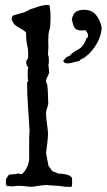

<svg xmlns="http://www.w3.org/2000/svg" viewBox="-20 -749 430 775"><path d="M27.8 3.4Q26.4 3.4 24.4 3.4Q22.5 3.4 20 2.4H9.8L3.9 -2.4V-25.4L15.1 -43Q19.5 -44.9 25.4 -45.2Q31.2 -45.4 31.7 -45.4Q33.7 -45.4 40.8 -46.1Q47.9 -46.9 52.2 -48.8Q63.5 -46.4 68.4 -46.4Q74.2 -50.8 79.6 -58.1Q85 -65.4 89.1 -74.2Q93.3 -83 95.5 -91.8Q97.7 -100.6 97.7 -107.9V-162.1Q97.7 -179.2 97.9 -195.6Q98.1 -211.9 99.6 -218.8Q98.1 -231.9 97.7 -244.9Q97.2 -257.8 96.2 -271L92.8 -321.8Q91.3 -344.7 90.3 -367.7Q89.4 -390.6 89.4 -414.1Q89.4 -416.5 89.8 -417.7Q90.3 -418.9 94.2 -421.4Q92.3 -429.2 92 -435.5Q91.8 -441.9 91.8 -449.2Q91.8 -456.1 92 -463.1Q92.3 -470.2 94.2 -478Q90.3 -480.5 88.1 -485.4Q85.9 -490.2 85.9 -498.5Q85.9 -504.9 89.8 -508.8Q93.8 -512.7 93.8 -520.5Q93.8 -531.2 93.3 -543.5Q92.8 -555.7 89.4 -568.4Q85.9 -585.4 85.9 -595.7Q85.9 -606 85 -617.7Q82 -622.1 75 -626.5Q67.9 -630.9 59.8 -635.5Q51.8 -640.1 44.4 -645.3Q37.1 -650.4 34.2 -656.2Q30.3 -664.1 29.1 -665.8Q27.8 -667.5 26.9 -669.9Q26.9 -673.3 28.8 -679.9Q30.8 -686.5 36.1 -687.5Q46.4 -689.9 57.1 -693.4Q67.9 -696.8 73.2 -697.8Q74.2 -697.8 78.4 -699.5Q82.5 -701.2 87.2 -703.4Q91.8 -705.6 95.9 -707.8Q100.1 -710 101.1 -711.4Q110.4 -713.9 118.4 -716.8Q126.5 -719.7 134.3 -722.2Q142.1 -724.6 150.6 -726.6Q159.2 -728.5 168.9 -729Q173.8 -729 177.2 -728.5Q180.7 -728 180.7 -724.6Q182.6 -711.9 183.3 -700Q184.1 -688 184.1 -676.8Q184.1 -665.5 183.3 -654.1Q182.6 -642.6 180.7 -631.8Q176.8 -621.6 175.8 -609.9Q174.8 -598.1 174.8 -586.4L175.3 -561L173.8 -527.3Q175.8 -523.4 176.5 -519.5Q177.2 -515.6 177.2 -509.3Q177.2 -499.5 177 -495.1Q176.8 -490.7 175.3 -488.3L178.7 -457Q176.8 -449.2 172.4 -441.2Q168 -433.1 165.5 -423.3Q165.5 -418 168 -413.8Q170.4 -409.7 171.4 -402.8Q173.3 -383.8 173.6 -366.2Q173.8 -348.6 174.8 -329.6Q172.4 -318.4 169.2 -309.8Q166 -301.3 166 -292.5V-284.7Q166.5 -274.4 167.5 -265.9Q168.5 -257.3 169.7 -249Q170.9 -240.7 171.9 -231.7Q172.9 -222.7 173.8 -210.9Q173.8 -198.2 172.6 -189Q171.4 -179.7 170.4 -166.5Q169.9 -163.6 169.2 -158.2Q168.5 -152.8 167.7 -147.2Q167 -141.6 166.5 -136.7Q166 -131.8 166 -129.9V-129.4Q166.5 -127 168 -119.6Q169.4 -112.3 170.9 -104.5Q172.4 -96.7 173.8 -89.8Q175.3 -83 175.3 -81.1L178.7 -73.7H179.7Q181.2 -73.7 181.6 -72.3Q182.1 -70.8 183.1 -70.3Q185.1 -68.4 185.5 -66.2Q186 -64 187.7 -61.8Q189.5 -59.6 193.1 -57.4Q196.8 -55.2 205.1 -53.2Q214.4 -47.4 219.2 -47.4Q220.7 -47.4 221.7 -47.4Q222.7 -47.4 225.1 -48.3Q229 -47.4 234.4 -46.9Q239.7 -46.4 245.6 -45.2Q251.5 -43.9 257.3 -41.5Q263.2 -39.1 267.6 -34.7Q270 -32.7 270.5 -29.5Q271 -26.4 271 -21V-4.4Q271 -1 270 2Q269 4.9 266.1 5.9Q262.2 4.9 258.1 4.9Q253.9 4.9 250 4.9Q246.6 4.9 242.7 4.6Q238.8 4.4 232.9 3.4L217.8 1.5Q216.8 1.5 213.6 1.2Q210.4 1 206.8 0.7Q203.1 0.5 200 0.2Q196.8 0 195.8 0L171.9 -1.5Q171.4 -1.5 170.9 -2Q170.4 -2 170.2 -2.2Q169.9 -2.4 169.4 -2.4Q158.7 -2 150.1 -1Q141.6 0 134 1.2Q126.5 2.4 118.9 3.7Q111.3 4.9 102.1 4.9Q90.8 3.9 77.9 2.4Q64.9 1 53.7 1ZM235.4 -502.4Q235.4 -503.4 235.8 -504.4Q236.8 -506.3 237.8 -506.8Q239.3 -508.8 243.7 -513.2Q248 -517.6 249 -518.6Q249.5 -518.6 251.5 -519.5Q253.4 -520.5 255.6 -521.5Q257.8 -522.5 259.8 -523.4Q261.7 -524.4 262.2 -524.9Q263.2 -525.9 266.8 -529.5Q270.5 -533.2 271.5 -534.2Q282.2 -542.5 295.2 -549.1Q308.1 -555.7 316.4 -568.4Q316.9 -568.8 318.4 -571Q319.8 -573.2 321.3 -576.2Q322.8 -579.1 324 -582Q325.2 -585 325.7 -586.4Q326.2 -586.4 327.1 -589.4Q327.6 -590.8 328.1 -592.8Q328.6 -593.8 331.8 -596.4Q335 -599.1 335 -599.6Q335.4 -600.1 335.4 -601.8Q335.4 -603.5 335.4 -604.5Q335.4 -610.8 332.3 -617.2Q329.1 -623.5 323.7 -627.4Q315.4 -626 307.6 -626Q297.4 -626 289.1 -629.9Q280.8 -633.8 276.9 -646Q276.4 -646.5 275.4 -649.4Q274.4 -652.3 273.4 -656.5Q272.5 -660.6 271.5 -664.6Q270.5 -668.5 270 -670.9V-672.9Q275.4 -693.8 287.1 -701.7Q298.8 -709.5 319.3 -709.5Q346.2 -709.5 361.1 -695.6Q376 -681.6 385.3 -656.7Q385.3 -656.7 386 -654.5Q386.7 -652.3 387.5 -649.4Q388.2 -646.5 388.9 -643.3Q389.6 -640.1 390.1 -638.2Q390.1 -622.1 384.8 -605.2Q379.4 -588.4 370.6 -572.8Q361.8 -557.1 350.1 -543.5Q338.4 -529.8 325.7 -520.5Q319.8 -515.1 312.3 -512.2Q304.7 -509.3 299.3 -502.4Q287.1 -500.5 274.9 -496.8Q262.7 -493.2 251.5 -493.2Q246.6 -493.2 241.9 -495.4Q237.3 -497.6 235.4 -502.4Z"/></svg>

Font: IM FELL English
Style: Regular
Weight: 400
Designer: Igino Marini
Foundry: Igino Marini
Version: 3.00